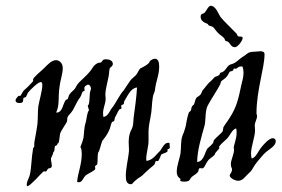

<svg xmlns="http://www.w3.org/2000/svg" viewBox="-20 -611 978 667"><path d="M569 -96C570 -97 570 -98 570 -99C570 -103 569 -106 569 -110C569 -112 569 -113 569 -114C567 -115 565 -115 563 -115C551 -115 541 -93 537 -88C522 -74 512 -55 489 -52C489 -54 488 -56 488 -58C488 -80 496 -100 496 -122C496 -131 496 -143 496 -155C496 -168 500 -191 503 -205C508 -227 507 -252 511 -274C512 -283 517 -290 518 -296C522 -333 533 -348 533 -380C533 -396 529 -407 518 -407C509 -407 500 -398 500 -398C500 -388 467 -373 467 -373C462 -368 458 -357 453 -351C447 -344 439 -339 434 -333C425 -321 414 -303 409 -296C399 -287 383 -255 373 -241C361 -229 357 -206 339 -205C339 -209 338 -213 338 -217C338 -237 347 -250 347 -268C347 -273 346 -278 346 -284C346 -298 353 -323 357 -344C359 -352 359 -365 361 -373C363 -378 372 -380 372 -389C372 -399 362 -405 348 -405C335 -405 337 -399 332 -395C328 -392 322 -394 318 -391C304 -384 302 -374 292 -362C280 -348 267 -337 255 -325C244 -313 244 -308 241 -304C236 -297 228 -292 223 -285C218 -280 218 -271 215 -267C215 -266 209 -265 208 -263C198 -249 197 -220 177 -220H175C188 -246 181 -274 187 -311C189 -330 198 -355 198 -374C198 -395 183 -402 175 -402C159 -402 145 -386 132 -373C123 -364 95 -342 95 -335C95 -333 95 -332 95 -330C95 -327 83 -317 81 -314C76 -308 69 -303 62 -296C57 -290 53 -278 50 -278C48 -278 46 -278 45 -278H44C38 -271 34 -267 34 -262C34 -257 39 -253 46 -253C66 -253 58 -263 62 -271C63 -272 69 -273 70 -274C73 -279 76 -287 77 -289C85 -299 112 -326 122 -326C126 -326 127 -321 127 -315C127 -296 116 -260 113 -241C111 -223 112 -201 110 -180C107 -155 99 -118 99 -113C99 -109 99 -106 99 -103C99 -100 95 -97 95 -96C89 -60 89 -27 84 -5C82 6 73 18 73 30C73 32 73 34 74 36C82 35 89 26 95 21C104 14 129 -16 133 -16C134 -16 136 -15 138 -15C144 -15 144 -26 150 -26C158 -27 160 -30 160 -36C160 -42 157 -51 157 -60C157 -62 164 -74 165 -81C165 -85 167 -83 168 -85C170 -90 169 -99 171 -103C173 -106 179 -105 179 -110C179 -114 182 -112 183 -114C187 -122 187 -144 190 -150C195 -161 203 -171 212 -187C214 -192 213 -200 215 -205C218 -211 228 -219 234 -230C248 -258 250 -261 259 -274C263 -280 264 -288 267 -292C268 -295 274 -293 274 -298C274 -300 273 -302 273 -305C273 -313 285 -317 286 -317C291 -317 295 -312 296 -304C296 -297 292 -293 292 -285C291 -272 291 -245 285 -245C285 -238 289 -233 289 -227C289 -228 285 -222 285 -220C281 -208 280 -191 277 -183C272 -169 272 -144 270 -132C267 -118 260 -104 259 -99C263 -99 264 -83 264 -76C264 -38 250 -10 248 21C250 22 252 22 254 22C265 23 269 7 277 -1C288 -10 311 -18 311 -25C311 -28 310 -31 310 -33C310 -35 317 -38 318 -41C320 -53 318 -68 321 -81C326 -86 330 -108 335 -121C339 -126 352 -142 357 -154C364 -166 364 -178 369 -187C369 -188 375 -189 376 -190C378 -193 378 -199 379 -202C384 -210 388 -221 394 -230C396 -233 402 -231 402 -236C402 -239 401 -241 401 -243C401 -247 407 -247 409 -249C412 -252 410 -256 412 -260C424 -279 434 -305 456 -307C454 -272 449 -238 445 -208C443 -197 444 -184 441 -172C439 -163 433 -156 431 -147C428 -137 427 -127 427 -117C427 -109 428 -102 428 -93C428 -88 428 -83 427 -77C425 -59 417 -24 417 0C417 16 420 29 435 29C441 29 442 22 453 14C459 8 468 4 474 -1C480 -7 486 -13 493 -19C501 -27 510 -33 515 -38C520 -43 519 -52 523 -52C525 -52 527 -51 528 -51C532 -51 539 -73 540 -74C543 -77 562 -81 562 -86C562 -87 562 -89 562 -91C562 -95 567 -92 569 -96Z M935 -128C933 -130 930 -131 928 -131C915 -131 898 -111 891 -103C874 -83 872 -67 855 -60C853 -64 852 -70 852 -77C852 -102 866 -136 866 -158C866 -163 865 -170 865 -177C865 -184 873 -199 873 -207C873 -212 871 -214 871 -216C871 -299 899 -374 899 -423C899 -431 891 -433 885 -433C877 -433 868 -431 859 -431C840 -431 836 -420 822 -413C810 -405 803 -396 792 -391C787 -388 780 -388 775 -384C769 -379 766 -372 760 -366C754 -360 750 -360 745 -358C745 -358 743 -352 742 -351C736 -346 732 -346 727 -344C723 -341 716 -332 712 -329C701 -320 697 -312 683 -296C681 -292 680 -286 676 -282C672 -277 664 -274 662 -271C658 -265 657 -255 654 -249C654 -247 648 -244 647 -241C644 -236 645 -231 643 -227C642 -225 637 -222 636 -220C630 -205 627 -180 625 -172C621 -157 617 -146 614 -140C607 -122 610 -99 607 -77C604 -60 594 -35 594 -14C594 5 607 9 607 11C607 13 606 15 606 16C606 19 614 20 620 20C643 20 638 10 647 3C657 -5 664 -7 669 -16C670 -19 670 -27 675 -27C677 -27 680 -26 682 -26C691 -26 693 -42 705 -56C713 -64 726 -70 727 -77C727 -80 742 -94 742 -97C742 -99 741 -101 741 -102C741 -103 742 -103 742 -103C750 -114 762 -122 771 -132C781 -144 786 -160 800 -165C802 -160 802 -155 802 -149C802 -129 792 -106 792 -98C792 -96 793 -93 793 -91C793 -74 782 -56 782 -41C782 -27 786 -30 786 -23C786 -11 778 -7 778 -1C778 6 794 17 808 17C822 17 832 3 840 -5C851 -15 853 -17 858 -26C867 -43 884 -61 895 -74C912 -93 938 -101 938 -121C938 -124 937 -126 935 -128ZM822 -380C825 -373 826 -366 826 -358C826 -343 821 -327 818 -314C809 -271 802 -238 778 -202C771 -190 763 -181 756 -169C755 -166 755 -157 753 -154C748 -147 731 -134 724 -125C721 -122 722 -117 720 -114C716 -109 710 -103 705 -99C690 -89 693 -52 665 -48C665 -88 679 -133 691 -176C695 -192 692 -227 702 -245C712 -264 736 -300 745 -318C746 -320 747 -327 749 -329C753 -333 762 -338 767 -344C773 -351 775 -358 778 -362C781 -364 787 -363 789 -366C792 -368 790 -373 794 -373C796 -373 798 -372 799 -372C803 -372 807 -380 816 -380C818 -380 820 -380 822 -380ZM822 -482C819 -484 817 -484 815 -484H811C805 -484 804 -490 802 -494C778 -519 759 -536 746 -552C740 -560 730 -591 712 -591C704 -591 696 -572 691 -567C686 -562 677 -565 677 -553C677 -537 692 -532 699 -529C703 -528 703 -524 705 -523C709 -520 717 -520 720 -517C724 -514 730 -504 737 -497C743 -490 752 -486 758 -479C762 -475 761 -468 766 -468C780 -467 779 -447 796 -447C806 -447 823 -470 823 -479C823 -480 823 -481 822 -482Z"/></svg>

Font: Jim Nightshade
Style: Regular
Weight: 400
Designer: Astigmatic (AOETI)
Foundry: Astigmatic (AOETI)
Version: Version 1.000